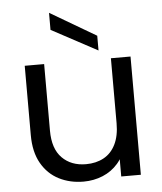

<svg xmlns="http://www.w3.org/2000/svg" viewBox="-55 -830 750 887"><g transform="rotate(-5 320.0 -386.5)"><path d="M563 -548.3V0H472V-548.3ZM162.4 -548.3V-239.4Q162.4 -155.5 204.5 -113.1Q246.5 -70.7 315.1 -70.7Q362 -70.7 397.4 -90Q432.9 -109.3 452.4 -148.9Q472 -188.4 472 -246.7L494.9 -140.1Q486.1 -93 457.1 -59.6Q428.1 -26.2 386.4 -8.8Q344.7 8.5 297 8.5Q234.2 8.5 183.2 -17.5Q132.2 -43.5 102.3 -96Q72.4 -148.5 72.4 -227V-548.3ZM205.5 -703.2V-782.3L418.2 -657.4V-589Z"/></g></svg>

Font: Poppins Variable
Style: Regular
Weight: 100
Designer: Jonny Pinhorn
Foundry: Indian Type Foundry
Version: Version 6.000